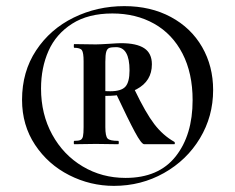

<svg xmlns="http://www.w3.org/2000/svg" viewBox="-20 -540 769 627"><path d="M52 -214Q52 -306 98 -375.5Q144 -445 220.5 -482.5Q297 -520 386 -520Q472 -520 538 -484.5Q604 -449 640 -386.5Q676 -324 676 -246Q676 -160 633 -88.5Q590 -17 515.5 25Q441 67 352 67Q275 67 206 32Q137 -3 94.5 -67Q52 -131 52 -214ZM222 -80Q237 -80 243 -83Q249 -86 251 -95Q253 -104 253 -125V-340Q253 -368 247.5 -376Q242 -384 222 -384Q221 -384 221 -390Q221 -396 222 -396L293 -395Q305 -395 337 -397Q365 -399 375 -399Q426 -399 451 -382.5Q476 -366 476 -330Q476 -275 426 -248.5Q376 -222 304 -228V-244Q318 -242 340 -242Q376 -242 389.5 -257Q403 -272 403 -310Q403 -386 359 -386Q344 -386 337 -383.5Q330 -381 327 -371Q324 -361 324 -338V-125Q324 -95 331.5 -87.5Q339 -80 366 -80Q368 -80 368 -74.5Q368 -69 366 -69L293 -70L222 -69Q221 -69 221 -74.5Q221 -80 222 -80ZM609 -213Q609 -301 576 -365Q543 -429 483.5 -462.5Q424 -496 347 -496Q268 -496 215.5 -462.5Q163 -429 138.5 -374Q114 -319 114 -251Q114 -167 150.5 -100.5Q187 -34 250 3.5Q313 41 390 41Q498 41 553.5 -29Q609 -99 609 -213ZM360 -232 420 -246Q456 -171 484 -134.5Q512 -98 549 -77Q551 -76 551 -72.5Q551 -69 549 -69H451Q442 -69 420.5 -109Q399 -149 360 -232Z"/></svg>

Font: Cormorant Unicase
Style: Bold
Weight: 700
Designer: Christian Thalmann (Catharsis Fonts)
Foundry: Catharsis Fonts
Version: Version 4.000